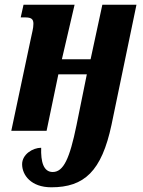

<svg xmlns="http://www.w3.org/2000/svg" viewBox="-20 -556 607 816"><path d="M198 240C338 240 412 172 454 -26L560 -536H415L365 -304H243L297 -536H80L68 -482H87C113 -482 122 -475 122 -455C122 -435 116 -417 110 -387L28 0H178L228 -240H349L305 -23C276 118 250 175 204 175C165 175 153 132 155 72C119 72 74 100 74 142C74 188 112 240 198 240Z"/></svg>

Font: Noto Serif Condensed Extra
Style: Italic
Weight: 800
Width: 3
Italic angle: -12°
Designer: Monotype Design Team
Foundry: Monotype Imaging Inc.
Version: Version 1.901